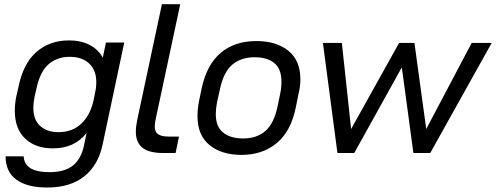

<svg xmlns="http://www.w3.org/2000/svg" viewBox="-20 -710 2302 891"><path d="M5.9 15.6H89.8Q91.8 51.8 121.1 70.3Q150.4 88.9 210 88.9Q279.3 88.9 317.9 58.6Q356.4 28.3 370.1 -36.1L381.8 -92.8Q324.2 -20.5 224.6 -21.5Q144.5 -21.5 96.7 -66.9Q48.8 -112.3 48.8 -195.3Q48.8 -229.5 55.7 -262.7L65.4 -304.7Q86.9 -414.1 148.4 -468.3Q210 -522.5 300.8 -522.5Q354.5 -522.5 395 -502Q435.5 -481.4 457 -442.4L471.7 -512.7H556.6L456.1 -39.1Q436.5 55.7 371.6 107.9Q306.6 160.2 199.2 160.2Q105.5 160.2 55.7 123.5Q5.9 86.9 5.9 15.6ZM414.1 -244.1 420.9 -278.3Q426.8 -301.8 426.8 -330.1Q426.8 -383.8 394 -415Q361.3 -446.3 303.7 -446.3Q245.1 -446.3 205.6 -412.1Q166 -377.9 149.4 -299.8L140.6 -261.7Q134.8 -233.4 134.8 -209Q134.8 -153.3 167 -125Q199.2 -96.7 251 -96.7Q316.4 -96.7 357.9 -136.7Q399.4 -176.8 414.1 -244.1Z M610.4 -98.6Q610.4 -123 617.2 -155.3L731.4 -690.4H816.4L703.1 -160.2Q698.2 -138.7 698.2 -123Q698.2 -97.7 713.9 -86.9Q729.5 -76.2 764.6 -76.2H810.5L794.9 0H736.3Q671.9 0 641.1 -24.4Q610.4 -48.8 610.4 -98.6Z M896.5 -170.9Q896.5 -204.1 903.3 -239.3L916 -300.8Q939.5 -410.2 1004.4 -464.8Q1069.3 -519.5 1169.9 -519.5Q1261.7 -519.5 1317.9 -474.6Q1374 -429.7 1374 -340.8Q1374 -310.5 1365.2 -273.4L1352.5 -210.9Q1330.1 -100.6 1264.2 -45.9Q1198.2 8.8 1100.6 8.8Q1008.8 8.8 952.6 -36.6Q896.5 -82 896.5 -170.9ZM1268.6 -218.8 1280.3 -275.4Q1286.1 -301.8 1286.1 -331.1Q1286.1 -389.6 1253.4 -417Q1220.7 -444.3 1162.1 -444.3Q1097.7 -444.3 1057.1 -409.2Q1016.6 -374 1000 -293L987.3 -236.3Q981.4 -205.1 981.4 -180.7Q981.4 -122.1 1015.6 -94.7Q1049.8 -67.4 1108.4 -67.4Q1171.9 -67.4 1211.9 -102.5Q1252 -137.7 1268.6 -218.8Z M1478.5 -510.7H1566.4L1609.4 -111.3L1832 -510.7H1903.3L1958 -111.3L2168.9 -510.7H2261.7L1976.6 0H1898.4L1844.7 -397.5L1624 0H1545.9Z"/></svg>

Font: Dinish Expanded
Style: Italic
Weight: 400
Width: 7
Italic angle: -12°
Designer: Charles Nix
Foundry: Playbeing
Version: Version 2.005; ttfautohint (v1.8.3)